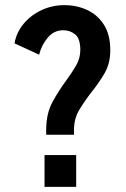

<svg xmlns="http://www.w3.org/2000/svg" viewBox="-20 -726 490 746"><path d="M159.5 -202.5V-222Q159.5 -285.5 184.5 -330.8Q209.5 -376 237.5 -413.5Q259 -443 275.5 -471.2Q292 -499.5 292 -531.5Q292 -576 272.2 -592.2Q252.5 -608.5 225.5 -608.5Q190 -608.5 165.8 -580Q141.5 -551.5 132 -513.5L36.5 -557.5Q43.5 -599.5 71.5 -633.2Q99.5 -667 141 -686.5Q182.5 -706 230.5 -706Q277 -706 317.5 -687.8Q358 -669.5 383.2 -630.8Q408.5 -592 408.5 -530.5Q408.5 -479 385.8 -440.5Q363 -402 335.5 -368Q309.5 -334.5 288.5 -300Q267.5 -265.5 267.5 -221V-202.5ZM153 -123.5H276V0H153Z"/></svg>

Font: Trispace Condensed Medium
Style: Regular
Weight: 500
Width: 3
Designer: Tyler Finck
Foundry: Etcetera Type Company
Version: Version 1.210; ttfautohint (v1.8.3)